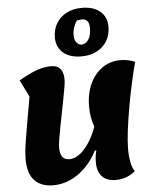

<svg xmlns="http://www.w3.org/2000/svg" viewBox="-68 -1130 958 1212"><g transform="rotate(-5 411.0 -524.5)"><path d="M616 26Q579 26 553 12Q527 -2 513.5 -29Q500 -56 500 -95Q500 -117 502.5 -136Q505 -155 510 -171L500 -170Q469 -109 425 -65.5Q381 -22 329 1.5Q277 25 221 25Q181 25 151 13.5Q121 2 100.5 -20.5Q80 -43 70 -76.5Q60 -110 60 -155Q60 -174 62 -197.5Q64 -221 70 -261Q76 -301 88 -369Q100 -437 119 -546L66 -653Q135 -693 181 -709Q227 -725 272 -725Q349 -725 349 -632Q349 -619 344 -587.5Q339 -556 330.5 -513Q322 -470 313 -423.5Q304 -377 295.5 -333.5Q287 -290 282 -257Q277 -224 277 -209Q277 -169 291.5 -149.5Q306 -130 336 -130Q368 -130 400 -153.5Q432 -177 460.5 -220Q489 -263 510 -321Q499 -350 493.5 -383Q488 -416 488 -451Q488 -499 498.5 -541Q509 -583 528.5 -616.5Q548 -650 575.5 -674.5Q603 -699 636.5 -712Q670 -725 709 -725Q735 -725 759 -720Q783 -715 802 -706Q787 -649 770.5 -574.5Q754 -500 740.5 -423Q727 -346 718.5 -277.5Q710 -209 710 -164Q710 -62 740 -19Q712 4 681.5 15Q651 26 616 26ZM468 -770Q395 -770 353 -806Q311 -842 311 -903Q311 -954 334.5 -993Q358 -1032 400 -1053.5Q442 -1075 497 -1075Q570 -1075 612 -1039.5Q654 -1004 654 -942Q654 -891 630.5 -852Q607 -813 565.5 -791.5Q524 -770 468 -770ZM475 -844Q503 -845 520 -872Q537 -899 537 -943Q537 -1003 491 -1002Q481 -1002 475 -1001Q469 -1000 459 -998Q446 -981 438 -957Q430 -933 430 -907Q430 -879 442.5 -862Q455 -845 475 -844Z"/></g></svg>

Font: Lemonada
Style: Regular
Weight: 400
Designer: Mohamed Gaber (Arabic), Eduardo Tunni (Latin)
Foundry: Kief Type Foundry
Version: Version 4.005